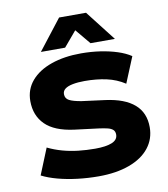

<svg xmlns="http://www.w3.org/2000/svg" viewBox="-100 -1029 985 1124"><g transform="rotate(-10 392.5 -467.0)"><path d="M396 11Q332 11 270 3.5Q208 -4 154 -18.5Q100 -33 61 -53L124 -208Q165 -188 210 -175.5Q255 -163 303.5 -157.5Q352 -152 403 -152Q468 -152 503 -166.5Q538 -181 538 -212Q538 -231 527 -241Q516 -251 495.5 -256Q475 -261 445 -265L301 -283Q186 -298 131.5 -352Q77 -406 77 -492Q77 -561 120 -611.5Q163 -662 240 -689Q317 -716 417 -716Q476 -716 530.5 -708Q585 -700 631.5 -685Q678 -670 711 -648L648 -495Q599 -527 540 -540Q481 -553 410 -553Q370 -553 339.5 -547Q309 -541 293.5 -529Q278 -517 278 -498Q278 -472 301 -460Q324 -448 373 -440L511 -422Q624 -407 681.5 -357Q739 -307 739 -221Q739 -151 697.5 -98.5Q656 -46 578.5 -17.5Q501 11 396 11ZM188 -765 328 -945H488L628 -765H483L408 -855L332 -765Z"/></g></svg>

Font: Nunito Sans 7pt SemiExpanded Black
Style: Regular
Weight: 900
Width: 6
Designer: Vernon Adams
Foundry: Vernon Adams
Version: Version 3.101;gftools[0.9.27]